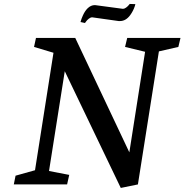

<svg xmlns="http://www.w3.org/2000/svg" viewBox="-20 -926 926 964"><path d="M586.4 17.6 305.2 -568.4 226.1 -67.4 327.6 -47.9 316.9 0H49.3L58.1 -43.9L155.8 -71.3L248.5 -661.1L150.9 -690.4L160.6 -735.4H357.9L629.4 -161.1L708.5 -666L607.9 -690.4L618.7 -735.4H886.2L875.5 -690.4L777.8 -668L672.4 0ZM384.3 -815.4Q385.3 -818.4 385.7 -820.3Q388.7 -832 396.5 -849.1Q406.2 -870.6 419.4 -883.8Q436 -900.4 456.5 -900.4Q459 -900.4 460.4 -899.9Q461.9 -899.4 464.4 -899.4L596.2 -881.8H598.1Q604.5 -881.8 612.8 -887.7Q621.1 -893.6 626.5 -900.4L631.3 -906.2L659.7 -905.3Q659.2 -903.8 658.4 -900.6Q657.7 -897.5 657.2 -896Q649.4 -871.6 633.8 -850.1Q611.8 -820.3 582.5 -820.3H575.7L443.8 -838.9H441.9Q434.6 -838.9 425.8 -832Q417 -825.2 411.6 -817.4L406.7 -810.5Z"/></svg>

Font: Neuton
Style: Italic
Weight: 400
Italic angle: -9°
Designer: Brian M Zick
Version: Version 1.32